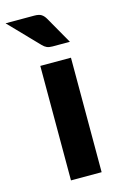

<svg xmlns="http://www.w3.org/2000/svg" viewBox="-151 -784 526 835"><g transform="rotate(-15 111.5 -367.0)"><path d="M0 0ZM199 -515.5V0H61V-515.5ZM92 -733.5Q113.5 -733.5 124.2 -726.5Q135 -719.5 143 -705.5L212.5 -583.5H134.5Q119 -583.5 109.2 -587.8Q99.5 -592 89.5 -602.5L-37 -733.5Z"/></g></svg>

Font: Lato Heavy
Style: Regular
Weight: 800
Designer: Lukasz Dziedzic
Foundry: tyPoland Lukasz Dziedzic
Version: Version 2.007; 2014-02-27